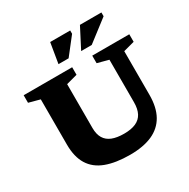

<svg xmlns="http://www.w3.org/2000/svg" viewBox="-203 -1114 1293 1313"><g transform="rotate(-30 443.0 -457.0)"><path d="M656 -285V-621L568 -644.5V-704H860.5V-644.5L773 -621V-277.5Q773 -178 736.8 -113.8Q700.5 -49.5 629.8 -18.2Q559 13 455.5 13Q341.5 13 265.5 -15.8Q189.5 -44.5 151.8 -105.8Q114 -167 114 -264V-621L26.5 -644.5V-704H409.5V-644.5L322 -621V-274.5Q322 -225.5 340.8 -194Q359.5 -162.5 397 -147.5Q434.5 -132.5 491 -132.5Q547.5 -132.5 584 -148.8Q620.5 -165 638.2 -198.8Q656 -232.5 656 -285ZM518 -769 600.5 -928.5H770V-898.5L601.5 -769ZM339 -769 365.5 -928.5H523.5V-902.5L419 -769Z"/></g></svg>

Font: Newsreader 7pt
Style: Bold
Weight: 700
Designer: Hugues Gentile
Foundry: Production Type
Version: Version 1.003